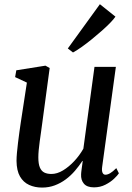

<svg xmlns="http://www.w3.org/2000/svg" viewBox="-20 -858 610 889"><path d="M174.5 10.5Q141.5 10.5 114.8 -1.8Q88 -14 72.5 -41Q57 -68 56.5 -113Q56.5 -129 58.5 -151Q60.5 -173 63.5 -197.8Q66.5 -222.5 69.8 -246.5Q73 -270.5 76 -289.5L104.5 -475.5L50 -501L55.5 -532.5L190.5 -554L210 -543L175.5 -287Q173 -267 169.8 -245.2Q166.5 -223.5 163.8 -202.5Q161 -181.5 159.2 -162.8Q157.5 -144 157.5 -129Q157.5 -99.5 164.5 -82.8Q171.5 -66 185 -59.2Q198.5 -52.5 218 -52.5Q244.5 -52.5 271.8 -69Q299 -85.5 323.8 -112Q348.5 -138.5 366 -169.5L417.5 -548.5H516.5L453 -85.5Q450.5 -67.5 454.8 -58.2Q459 -49 468 -49Q478 -49 490 -56Q502 -63 518.5 -79.5L530.5 -55.5Q524.5 -46 508.2 -30.5Q492 -15 468 -2.8Q444 9.5 415 9.5Q383 9.5 368.5 -7.5Q354 -24.5 355.5 -51Q355.5 -54 356.2 -60.8Q357 -67.5 358.2 -76.8Q359.5 -86 360.8 -95.5Q362 -105 363 -112L361.5 -113Q346 -89.5 327 -67.2Q308 -45 284.5 -27.5Q261 -10 233.8 0.2Q206.5 10.5 174.5 10.5ZM294 -633.5 442.5 -838.5 514.5 -781Q507 -769.5 490.5 -752.5Q474 -735.5 452 -716Q430 -696.5 406 -677Q382 -657.5 359.2 -641.2Q336.5 -625 318 -615Z"/></svg>

Font: Merriweather 48pt
Style: Italic
Weight: 400
Italic angle: -7.8°
Version: Version 2.101